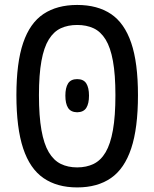

<svg xmlns="http://www.w3.org/2000/svg" viewBox="-20 -762 640 796"><path d="M300 15Q216.5 15 160.2 -23.8Q104 -62.5 76 -146.8Q48 -231 48 -367.5Q48 -502 76 -584.2Q104 -666.5 160.2 -704Q216.5 -741.5 300 -741.5Q384 -741.5 440 -704Q496 -666.5 524 -584.2Q552 -502 552 -367.5Q552 -231 524 -146.8Q496 -62.5 440 -23.8Q384 15 300 15ZM300 -68Q338.5 -68 368.2 -82.5Q398 -97 418 -131Q438 -165 448.2 -222.8Q458.5 -280.5 458.5 -367.5Q458.5 -453 448.2 -509.2Q438 -565.5 417.8 -598.2Q397.5 -631 368 -644.8Q338.5 -658.5 300 -658.5Q261.5 -658.5 232 -644.8Q202.5 -631 182.2 -598.2Q162 -565.5 151.8 -509.2Q141.5 -453 141.5 -367.5Q141.5 -280.5 151.8 -222.8Q162 -165 182.2 -131Q202.5 -97 232 -82.5Q261.5 -68 300 -68ZM300 -296.5Q273.5 -297 262.2 -314.8Q251 -332.5 251 -365.5Q251 -398 262.2 -416Q273.5 -434 300 -434Q326.5 -434 337.8 -416Q349 -398 349 -365.5Q349 -332.5 337.8 -314.8Q326.5 -297 300 -296.5Z"/></svg>

Font: Spline Sans Mono
Style: Regular
Weight: 400
Monospace: yes
Designer: Eben Sorkin, Mirko Velimirovic
Foundry: Sorkin Type
Version: Version 1.004